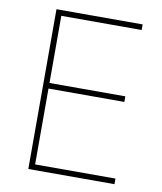

<svg xmlns="http://www.w3.org/2000/svg" viewBox="-81 -779 712 845"><g transform="rotate(10 275.0 -357.0)"><path d="M488 0H103V-714H488V-689H129V-389H468V-364H129V-25H488Z"/></g></svg>

Font: Noto Sans Hebrew Thin
Style: Regular
Weight: 250
Designer: Monotype Design Team
Foundry: Monotype Imaging Inc.
Version: Version 2.003